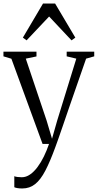

<svg xmlns="http://www.w3.org/2000/svg" viewBox="-24 -815 554 1087"><path d="M102 252Q86.5 252 74.8 250Q63 248 57 245V182.5Q63 185.5 75.2 187Q87.5 188.5 99.5 188.5Q123.5 188.5 146 173Q168.5 157.5 188.2 131Q208 104.5 224.5 70.8Q241 37 253.5 0H217L40.5 -482.5L-4.5 -496V-522.5H182.5V-495.5L122 -483L240 -132L270.5 -29.5L299.5 -131.5L408 -483L353.5 -496V-522.5H509.5V-496L463.5 -483Q437 -406.5 412.8 -337.2Q388.5 -268 368.2 -208.8Q348 -149.5 332 -103.2Q316 -57 305.2 -26Q294.5 5 289.5 17.5Q260 98.5 233 150.5Q206 202.5 175 227.2Q144 252 102 252ZM126.5 -586.5 105.5 -602 219.5 -795H288L402.5 -602L381 -586.5L254 -721.5Z"/></svg>

Font: Merriweather 96pt Light
Style: Regular
Weight: 300
Version: Version 2.100